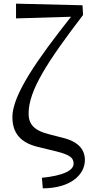

<svg xmlns="http://www.w3.org/2000/svg" viewBox="-20 -827 499 1054"><path d="M253 -89C162 -111 137 -149 137 -204C137 -330 240 -488 436 -745L433 -798L68 -807V-726L370 -735C187 -504 48 -306 48 -185C48 -96 93 -44 186 -21L289 4C369 24 384 42 384 72C384 110 322 138 210 149L215 207C370 206 446 131 446 51C446 -5 411 -50 323 -71Z"/></svg>

Font: Source Han Serif JP Medium
Style: Regular
Weight: 500
Designer: Ryoko NISHIZUKA 西塚涼子 (kana & ideographs); Frank Grießhammer (Latin, Greek & Cyrillic); Wenlong ZHANG 张文龙 (bopomofo); San
Foundry: Adobe Systems Incorporated
Version: Version 1.001;PS 1.001;hotconv 16.6.54;makeotf.lib2.5.65590